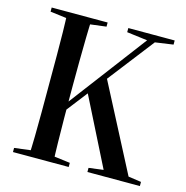

<svg xmlns="http://www.w3.org/2000/svg" viewBox="-100 -758 824 852"><g transform="rotate(15 312.0 -332.0)"><path d="M107 0Q109 -40 110 -93Q111 -146 111 -203.5Q111 -261 111 -313V-357Q111 -409 111 -464.5Q111 -520 110 -572Q109 -624 107 -664H219Q217 -624 216 -572Q215 -520 214.5 -464.5Q214 -409 214 -357V-313Q214 -261 214.5 -203.5Q215 -146 216 -93Q217 -40 219 0ZM34 0V-19L138 -32H187L290 -19V0ZM34 -645V-664H291V-645L187 -632H138ZM376 0V-19L477 -32H527L617 -19V0ZM386 -645V-664H599V-645L508 -632H489ZM156 -168V-230H175L195 -255L504 -664H540ZM457 0 280 -352 345 -437 572 0Z"/></g></svg>

Font: Source Serif 4 60pt SemiBold
Style: Regular
Weight: 600
Version: Version 4.004;hotconv 1.0.116;makeotfexe 2.5.65601